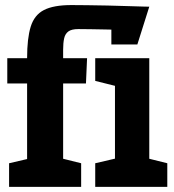

<svg xmlns="http://www.w3.org/2000/svg" viewBox="-20 -726 678 746"><path d="M85.3 0V-500Q85.3 -577 99.3 -622.3Q113.3 -667.7 150.7 -687Q188 -706.3 257.3 -706.3Q281.7 -706.3 319.2 -705.8Q356.7 -705.3 398.2 -704.5Q439.7 -703.7 476.5 -702.3Q513.3 -701 536.7 -700.5Q560 -700 560 -700L453.3 -610Q453.3 -610 434.8 -610.5Q416.3 -611 388.7 -611.5Q361 -612 332.5 -612.5Q304 -613 284 -613Q258 -613 245.5 -603.7Q233 -594.3 229.2 -576.7Q225.3 -559 225.3 -533V0ZM8.3 -401.7V-500H318.3L314 -401.7ZM426.7 0V-500H560V0ZM15.3 0V-91.7L115.3 -115L95.3 0ZM215.3 0 188.7 -118.3 295.3 -91.7V0ZM430 -391.7 350 -411.7V-500H430ZM350 0V-91.7L450 -115L430 0ZM550 0 523.3 -118.3 630 -91.7V0ZM412.7 -553.3V-693.3L560 -700L513.7 -553.3Z"/></svg>

Font: Epunda Slab Light
Style: Regular
Weight: 300
Designer: Simon Atzbach
Foundry: typofactur
Version: Version 1.102